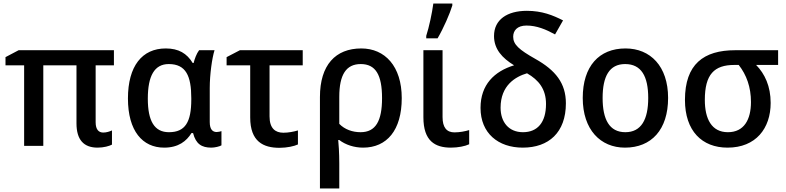

<svg xmlns="http://www.w3.org/2000/svg" viewBox="-20 -822 4427 1082"><path d="M562 -75C537 -75 519 -91 519 -133V-454H622V-539H85L11 -500V-454H116V0H224V-454H411V-127C411 -34 452 10 530 10C565 10 596 1 611 -7V-87C598 -81 580 -75 562 -75Z M905 10C986 10 1031 -27 1059 -72H1068C1084 -10 1117 10 1171 10C1191 10 1219 3 1228 -3V-83C1223 -81 1209 -78 1201 -78C1179 -78 1162 -92 1162 -134V-326C1162 -402 1175 -495 1189 -539H1102C1087 -519 1077 -490 1071 -467H1066C1033 -521 987 -549 914 -549C781 -549 701 -450 701 -267C701 -84 783 10 905 10ZM932 -77C850 -77 813 -140 813 -266C813 -394 850 -461 931 -461C1028 -461 1058 -394 1058 -268V-262C1058 -134 1024 -77 932 -77Z M1686 -539H1332L1257 -500V-454H1390V-160C1390 -24 1464 11 1555 11C1597 11 1638 2 1659 -8V-87C1636 -80 1605 -74 1577 -74C1531 -74 1499 -99 1499 -166V-454H1686Z M2244 -269C2244 -449 2149 -549 2016 -549C1871 -549 1783 -456 1783 -275V240H1892V99C1892 40 1888 -17 1886 -33H1892C1927 -6 1976 10 2026 10C2160 10 2244 -88 2244 -269ZM2013 -461C2097 -461 2133 -400 2133 -269C2133 -140 2097 -77 2012 -77C1967 -77 1923 -92 1892 -124V-276C1892 -402 1931 -461 2013 -461Z M2382 -606H2446C2480 -664 2515 -745 2529 -791V-802H2422C2415 -749 2398 -669 2382 -620ZM2474 -539H2366V-161C2366 -27 2432 10 2521 10C2561 10 2601 2 2624 -9V-89C2602 -82 2570 -76 2541 -76C2497 -76 2474 -104 2474 -162Z M2949 -761C2839 -761 2764 -712 2764 -619C2764 -545 2810 -495 2877 -454C2766 -420 2688 -345 2688 -214C2688 -71 2788 10 2926 10C3072 10 3169 -75 3169 -240C3169 -353 3111 -426 2997 -490C2905 -542 2872 -571 2872 -615C2872 -649 2894 -678 2947 -678C3005 -678 3057 -656 3108 -628L3153 -707C3096 -736 3035 -761 2949 -761ZM2950 -409C3016 -371 3057 -320 3057 -236C3057 -133 3010 -77 2927 -77C2847 -77 2801 -134 2801 -215C2801 -341 2885 -390 2950 -409Z M3745 -270C3745 -449 3645 -549 3505 -549C3356 -549 3264 -449 3264 -270C3264 -91 3364 10 3502 10C3651 10 3745 -91 3745 -270ZM3376 -270C3376 -392 3414 -461 3503 -461C3594 -461 3633 -392 3633 -270C3633 -149 3594 -77 3504 -77C3414 -77 3376 -149 3376 -270Z M4323 -242C4323 -336 4290 -406 4241 -456H4365V-539H4123C3945 -539 3840 -460 3840 -259C3840 -84 3936 10 4080 10C4240 10 4323 -99 4323 -242ZM3952 -259C3952 -403 4005 -456 4118 -456H4143C4187 -400 4212 -331 4212 -247C4212 -148 4173 -77 4082 -77C3990 -77 3952 -152 3952 -259Z"/></svg>

Font: Noto Sans Thai Medium
Style: Regular
Weight: 500
Designer: Monotype Design Team
Foundry: Monotype Imaging Inc.
Version: Version 1.901